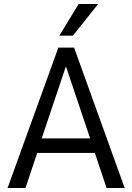

<svg xmlns="http://www.w3.org/2000/svg" viewBox="-20 -944 664 964"><path d="M18 0 273 -705H352L606 0H515L448 -201L485 -176H139L175 -201L108 0ZM310 -608 183 -230 168 -249H455L439 -230L312 -608ZM278 -765 375 -924H473L346 -765Z"/></svg>

Font: Nunito Sans 10pt Condensed Medium
Style: Regular
Weight: 500
Width: 3
Designer: Vernon Adams
Foundry: Vernon Adams
Version: Version 3.101;gftools[0.9.27]